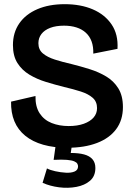

<svg xmlns="http://www.w3.org/2000/svg" viewBox="-20 -694 637 920"><path d="M303 14Q238 14 187 -0.5Q136 -15 101 -43.5Q66 -72 49 -113Q32 -154 33 -207L150 -234Q149 -183 170 -151Q191 -119 227.5 -104.5Q264 -90 309 -90Q351 -90 381.5 -101Q412 -112 428.5 -131Q445 -150 445 -176Q445 -207 424 -225.5Q403 -244 367 -255.5Q331 -267 288 -277Q244 -288 200 -301.5Q156 -315 120.5 -336.5Q85 -358 63.5 -392Q42 -426 42 -478Q42 -538 72.5 -582Q103 -626 159 -650Q215 -674 290 -674Q367 -674 425 -649Q483 -624 515 -576.5Q547 -529 543 -460L427 -437Q428 -470 419 -495Q410 -520 391.5 -537Q373 -554 346.5 -562.5Q320 -571 287 -571Q248 -571 220.5 -560.5Q193 -550 178.5 -531Q164 -512 164 -487Q164 -456 185.5 -438Q207 -420 243 -408.5Q279 -397 323 -387Q367 -376 410 -362.5Q453 -349 489 -327.5Q525 -306 547 -270.5Q569 -235 569 -181Q569 -119 537 -75.5Q505 -32 445 -9Q385 14 303 14ZM184 182 205 113Q220 121 245 126.5Q270 132 295 133.5Q320 135 337 128Q354 121 354 103Q354 97 350.5 90.5Q347 84 335.5 79Q324 74 300.5 72Q277 70 237 72L248 -7H326L319 39Q357 39 383 46Q409 53 423 69Q437 85 437 111Q437 150 411.5 172Q386 194 346 201.5Q306 209 263 203.5Q220 198 184 182Z"/></svg>

Font: Bricolage Grotesque 72pt SemiBold
Style: Regular
Weight: 600
Version: Version 1.001;gftools[0.9.33.dev8+g029e19f]